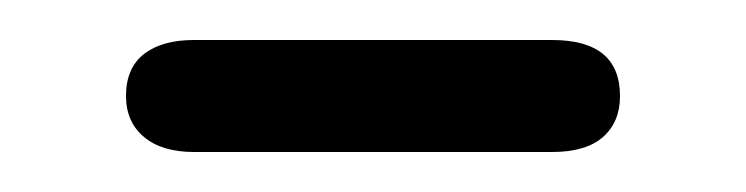

<svg xmlns="http://www.w3.org/2000/svg" viewBox="-20 -562 373 96"><path d="M77 -542Q61 -542 52 -535Q43 -528 43 -514Q43 -501 52 -493.5Q61 -486 77 -486H256Q273 -486 281.5 -493.5Q290 -501 290 -514Q290 -528 281.5 -535Q273 -542 256 -542Z"/></svg>

Font: Beiruti
Style: Regular
Weight: 400
Designer: Arlette Boutros
Foundry: Boutros
Version: Version 1.41